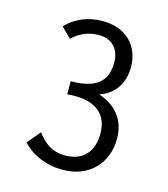

<svg xmlns="http://www.w3.org/2000/svg" viewBox="-99 -705 697 795"><g transform="rotate(15 250.0 -308.0)"><path d="M240 11C361 11 427 -72 427 -171C427 -256 378 -307 308 -330C374 -351 406 -407 406 -472C406 -564 345 -627 244 -627C190 -627 134 -610 89 -563L131 -521C167 -555 205 -567 245 -567C298 -567 334 -532 334 -475C334 -410 309 -352 180 -352V-296C286 -306 355 -269 355 -174C355 -101 317 -49 237 -49C176 -49 145 -79 116 -116L69 -60C112 -13 175 11 240 11Z"/></g></svg>

Font: Inconsolata
Style: Regular
Weight: 400
Monospace: yes
Designer: Raph Levien, Cyreal, Brenton Simpson
Foundry: Raph Levien, Cyreal, Google
Version: Version 3.100